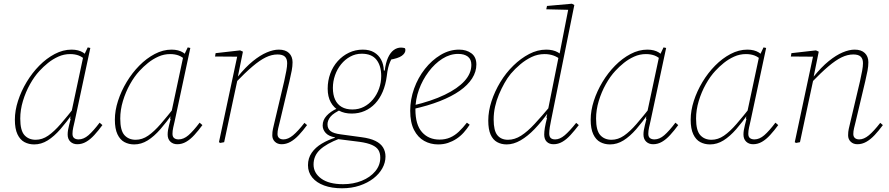

<svg xmlns="http://www.w3.org/2000/svg" viewBox="-20 -765 4782 1033"><path d="M164 12Q135 12 111.5 -0.5Q88 -13 74 -42.5Q60 -72 60 -121Q60 -170 77 -222.5Q94 -275 123.5 -324Q153 -373 191.5 -412Q230 -451 274.5 -474.5Q319 -498 365 -498Q384 -498 399.5 -494Q415 -490 427 -482.5Q439 -475 447 -464L443 -439Q425 -458 404.5 -466Q384 -474 357 -474Q324 -474 294 -460.5Q264 -447 238.5 -426.5Q213 -406 192 -383Q165 -354 141.5 -312Q118 -270 103.5 -222Q89 -174 89 -127Q89 -63 111.5 -38Q134 -13 172 -13Q207 -13 239 -35Q271 -57 306.5 -98Q342 -139 386 -195L389 -159H374Q339 -109 305 -70Q271 -31 236.5 -9.5Q202 12 164 12ZM396 11Q373 11 358.5 -3Q344 -17 344 -41Q344 -53 346 -65Q348 -77 351.5 -91Q355 -105 360 -125L357 -127L429 -465L431 -466L452 -510L466 -507L382 -114Q378 -97 374 -79Q370 -61 370 -45Q370 -29 379 -22Q388 -15 403 -15Q430 -15 456 -37.5Q482 -60 516 -105L531 -92Q509 -62 487.5 -38.5Q466 -15 443.5 -2Q421 11 396 11Z M702 12Q673 12 649.5 -0.5Q626 -13 612 -42.5Q598 -72 598 -121Q598 -170 615 -222.5Q632 -275 661.5 -324Q691 -373 729.5 -412Q768 -451 812.5 -474.5Q857 -498 903 -498Q922 -498 937.5 -494Q953 -490 965 -482.5Q977 -475 985 -464L981 -439Q963 -458 942.5 -466Q922 -474 895 -474Q862 -474 832 -460.5Q802 -447 776.5 -426.5Q751 -406 730 -383Q703 -354 679.5 -312Q656 -270 641.5 -222Q627 -174 627 -127Q627 -63 649.5 -38Q672 -13 710 -13Q745 -13 777 -35Q809 -57 844.5 -98Q880 -139 924 -195L927 -159H912Q877 -109 843 -70Q809 -31 774.5 -9.5Q740 12 702 12ZM934 11Q911 11 896.5 -3Q882 -17 882 -41Q882 -53 884 -65Q886 -77 889.5 -91Q893 -105 898 -125L895 -127L967 -465L969 -466L990 -510L1004 -507L920 -114Q916 -97 912 -79Q908 -61 908 -45Q908 -29 917 -22Q926 -15 941 -15Q968 -15 994 -37.5Q1020 -60 1054 -105L1069 -92Q1047 -62 1025.5 -38.5Q1004 -15 981.5 -2Q959 11 934 11Z M1165 4 1158 0 1259 -474 1264 -460 1137 -461 1140 -479 1272 -494 1287 -487 1260 -354 1261 -351 1232 -216Q1220 -162 1209 -108Q1198 -54 1186 0ZM1495 11Q1473 11 1459 -2.5Q1445 -16 1445 -37Q1445 -56 1448.5 -71.5Q1452 -87 1457 -108L1509 -328Q1516 -360 1520.5 -384Q1525 -408 1525 -425Q1525 -449 1512.5 -460.5Q1500 -472 1473 -472Q1442 -472 1410 -456.5Q1378 -441 1338.5 -407.5Q1299 -374 1246 -319L1245 -352H1259Q1301 -404 1340.5 -436Q1380 -468 1415.5 -483Q1451 -498 1480 -498Q1516 -498 1535 -479.5Q1554 -461 1554 -430Q1554 -409 1549.5 -385Q1545 -361 1537 -327L1485 -108Q1481 -92 1477 -75.5Q1473 -59 1473 -44Q1473 -30 1481.5 -22.5Q1490 -15 1505 -15Q1530 -15 1556.5 -37Q1583 -59 1618 -104L1632 -92Q1610 -62 1588 -38.5Q1566 -15 1543 -2Q1520 11 1495 11Z M1820 248Q1765 248 1724 233Q1683 218 1660 190Q1637 162 1637 124Q1637 86 1657 57Q1677 28 1711.5 7.5Q1746 -13 1788 -26L1809 -20Q1736 8 1701.5 40.5Q1667 73 1667 120Q1667 166 1708.5 196Q1750 226 1826 226Q1881 226 1926.5 207.5Q1972 189 1999 156.5Q2026 124 2026 83Q2026 59 2016 42.5Q2006 26 1981.5 15Q1957 4 1914 -2L1803 -16Q1798 -17 1792.5 -17.5Q1787 -18 1782 -19V-26Q1748 -32 1732 -50Q1716 -68 1716 -90Q1716 -119 1737 -142Q1758 -165 1793 -181V-190L1822 -179Q1774 -157 1758 -137Q1742 -117 1742 -96Q1742 -73 1758 -60Q1774 -47 1814 -42L1924 -27Q1971 -21 1999.5 -7Q2028 7 2041 28.5Q2054 50 2054 77Q2054 110 2037 140.5Q2020 171 1989 195Q1958 219 1915 233.5Q1872 248 1820 248ZM1872 -154Q1833 -154 1804.5 -169.5Q1776 -185 1759.5 -215Q1743 -245 1743 -288Q1743 -331 1757 -369Q1771 -407 1797 -436Q1823 -465 1857.5 -481.5Q1892 -498 1932 -498Q1968 -498 1992.5 -483.5Q2017 -469 2030.5 -444Q2044 -419 2045 -386L2050 -385Q2055 -427 2067.5 -454.5Q2080 -482 2098 -495.5Q2116 -509 2138 -509Q2144 -509 2149 -508Q2154 -507 2158 -506Q2160 -504 2160.5 -501.5Q2161 -499 2161 -495Q2161 -479 2142 -465Q2123 -451 2075 -443L2091 -457Q2085 -446 2079 -432.5Q2073 -419 2068.5 -401Q2064 -383 2061 -356Q2055 -309 2039 -271.5Q2023 -234 1998.5 -208Q1974 -182 1942 -168Q1910 -154 1872 -154ZM1876 -176Q1910 -176 1938 -190.5Q1966 -205 1987 -230.5Q2008 -256 2019.5 -288.5Q2031 -321 2031 -356Q2031 -411 2005.5 -443.5Q1980 -476 1926 -476Q1893 -476 1864.5 -460.5Q1836 -445 1815 -419Q1794 -393 1782.5 -360Q1771 -327 1771 -292Q1771 -255 1783 -229Q1795 -203 1818.5 -189.5Q1842 -176 1876 -176Z M2337 12Q2296 12 2262 -7Q2228 -26 2207.5 -66Q2187 -106 2187 -169Q2187 -230 2208 -288.5Q2229 -347 2266 -394Q2303 -441 2350.5 -469.5Q2398 -498 2450 -498Q2490 -498 2516.5 -478Q2543 -458 2543 -418Q2543 -379 2520 -343Q2497 -307 2453.5 -276.5Q2410 -246 2346.5 -221Q2283 -196 2201 -178L2200 -197Q2302 -221 2372.5 -255Q2443 -289 2479.5 -329.5Q2516 -370 2516 -416Q2516 -446 2497 -460.5Q2478 -475 2445 -475Q2401 -475 2360 -449Q2319 -423 2286 -379Q2253 -335 2234 -282.5Q2215 -230 2215 -176Q2215 -94 2250.5 -54Q2286 -14 2345 -14Q2376 -14 2401.5 -25Q2427 -36 2449 -57Q2471 -78 2492 -105L2507 -94Q2492 -71 2474.5 -51.5Q2457 -32 2435.5 -18Q2414 -4 2390 4Q2366 12 2337 12Z M2706 12Q2677 12 2654.5 -0.5Q2632 -13 2619.5 -41Q2607 -69 2607 -116Q2607 -167 2624.5 -220.5Q2642 -274 2672 -323.5Q2702 -373 2742 -412Q2782 -451 2827 -474.5Q2872 -498 2919 -498Q2937 -498 2952.5 -494.5Q2968 -491 2980.5 -484Q2993 -477 3003 -468L2999 -442Q2979 -459 2957 -466.5Q2935 -474 2910 -474Q2873 -474 2840.5 -458.5Q2808 -443 2779.5 -419Q2751 -395 2728 -368Q2710 -346 2694 -317.5Q2678 -289 2664.5 -257Q2651 -225 2643.5 -191Q2636 -157 2636 -122Q2636 -62 2656 -37.5Q2676 -13 2713 -13Q2749 -13 2783.5 -35Q2818 -57 2856 -98Q2894 -139 2941 -195L2944 -159H2929Q2893 -109 2856 -70.5Q2819 -32 2781 -10Q2743 12 2706 12ZM2958 11Q2935 11 2921.5 -2.5Q2908 -16 2908 -41Q2908 -57 2911.5 -78Q2915 -99 2923 -130L2920 -132L2986 -462L2989 -467L3039 -723L3047 -712L2919 -715L2923 -733L3057 -745L3070 -738L2945 -118Q2941 -100 2938 -80.5Q2935 -61 2935 -47Q2935 -30 2943 -22.5Q2951 -15 2967 -15Q2992 -15 3018 -37Q3044 -59 3080 -104L3094 -92Q3071 -62 3049.5 -38.5Q3028 -15 3005.5 -2Q2983 11 2958 11Z M3262 12Q3233 12 3209.5 -0.5Q3186 -13 3172 -42.5Q3158 -72 3158 -121Q3158 -170 3175 -222.5Q3192 -275 3221.5 -324Q3251 -373 3289.5 -412Q3328 -451 3372.5 -474.5Q3417 -498 3463 -498Q3482 -498 3497.5 -494Q3513 -490 3525 -482.5Q3537 -475 3545 -464L3541 -439Q3523 -458 3502.5 -466Q3482 -474 3455 -474Q3422 -474 3392 -460.5Q3362 -447 3336.5 -426.5Q3311 -406 3290 -383Q3263 -354 3239.5 -312Q3216 -270 3201.5 -222Q3187 -174 3187 -127Q3187 -63 3209.5 -38Q3232 -13 3270 -13Q3305 -13 3337 -35Q3369 -57 3404.5 -98Q3440 -139 3484 -195L3487 -159H3472Q3437 -109 3403 -70Q3369 -31 3334.5 -9.5Q3300 12 3262 12ZM3494 11Q3471 11 3456.5 -3Q3442 -17 3442 -41Q3442 -53 3444 -65Q3446 -77 3449.5 -91Q3453 -105 3458 -125L3455 -127L3527 -465L3529 -466L3550 -510L3564 -507L3480 -114Q3476 -97 3472 -79Q3468 -61 3468 -45Q3468 -29 3477 -22Q3486 -15 3501 -15Q3528 -15 3554 -37.5Q3580 -60 3614 -105L3629 -92Q3607 -62 3585.5 -38.5Q3564 -15 3541.5 -2Q3519 11 3494 11Z M3800 12Q3771 12 3747.5 -0.5Q3724 -13 3710 -42.5Q3696 -72 3696 -121Q3696 -170 3713 -222.5Q3730 -275 3759.5 -324Q3789 -373 3827.5 -412Q3866 -451 3910.5 -474.5Q3955 -498 4001 -498Q4020 -498 4035.5 -494Q4051 -490 4063 -482.5Q4075 -475 4083 -464L4079 -439Q4061 -458 4040.5 -466Q4020 -474 3993 -474Q3960 -474 3930 -460.5Q3900 -447 3874.5 -426.5Q3849 -406 3828 -383Q3801 -354 3777.5 -312Q3754 -270 3739.5 -222Q3725 -174 3725 -127Q3725 -63 3747.5 -38Q3770 -13 3808 -13Q3843 -13 3875 -35Q3907 -57 3942.5 -98Q3978 -139 4022 -195L4025 -159H4010Q3975 -109 3941 -70Q3907 -31 3872.5 -9.5Q3838 12 3800 12ZM4032 11Q4009 11 3994.5 -3Q3980 -17 3980 -41Q3980 -53 3982 -65Q3984 -77 3987.5 -91Q3991 -105 3996 -125L3993 -127L4065 -465L4067 -466L4088 -510L4102 -507L4018 -114Q4014 -97 4010 -79Q4006 -61 4006 -45Q4006 -29 4015 -22Q4024 -15 4039 -15Q4066 -15 4092 -37.5Q4118 -60 4152 -105L4167 -92Q4145 -62 4123.5 -38.5Q4102 -15 4079.5 -2Q4057 11 4032 11Z M4263 4 4256 0 4357 -474 4362 -460 4235 -461 4238 -479 4370 -494 4385 -487 4358 -354 4359 -351 4330 -216Q4318 -162 4307 -108Q4296 -54 4284 0ZM4593 11Q4571 11 4557 -2.5Q4543 -16 4543 -37Q4543 -56 4546.5 -71.5Q4550 -87 4555 -108L4607 -328Q4614 -360 4618.5 -384Q4623 -408 4623 -425Q4623 -449 4610.5 -460.5Q4598 -472 4571 -472Q4540 -472 4508 -456.5Q4476 -441 4436.5 -407.5Q4397 -374 4344 -319L4343 -352H4357Q4399 -404 4438.5 -436Q4478 -468 4513.5 -483Q4549 -498 4578 -498Q4614 -498 4633 -479.5Q4652 -461 4652 -430Q4652 -409 4647.5 -385Q4643 -361 4635 -327L4583 -108Q4579 -92 4575 -75.5Q4571 -59 4571 -44Q4571 -30 4579.5 -22.5Q4588 -15 4603 -15Q4628 -15 4654.5 -37Q4681 -59 4716 -104L4730 -92Q4708 -62 4686 -38.5Q4664 -15 4641 -2Q4618 11 4593 11Z"/></svg>

Font: Source Serif 4 ExtraLight
Style: Italic
Weight: 250
Italic angle: -12°
Designer: Frank Grießhammer
Foundry: Adobe Systems Incorporated
Version: Version 4.004;hotconv 1.0.116;makeotfexe 2.5.65601